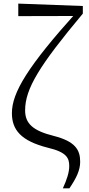

<svg xmlns="http://www.w3.org/2000/svg" viewBox="-20 -828 495 1071"><path d="M330.6 222.7H367.1C406 165.3 427.2 121.6 427.2 74.4C427.2 8.8 401.1 -39 279.7 -69.9C162 -99.2 120.1 -139.9 120.1 -212.4C120.1 -333.4 200.2 -462.7 442 -752.1V-794.5L82 -807.9V-738L395.6 -738.8V-725.2L406.5 -759.3C136.3 -459.1 46.4 -311.8 46.4 -197.1C46.4 -103.8 96.5 -41.8 248.6 -3.5C353 21.2 366.2 54.6 366.2 98.6C366.2 132.6 353.8 172.1 330.6 222.7Z"/></svg>

Font: Source Han Serif TW VF
Style: Regular
Weight: 250
Designer: Ryoko NISHIZUKA 西塚涼子 (kana & ideographs); Frank Grießhammer (Latin, Greek & Cyrillic); Wenlong ZHANG 张文龙 (bopomofo); San
Foundry: Adobe
Version: Version 2.002;hotconv 1.1.0;makeotfexe 2.6.0